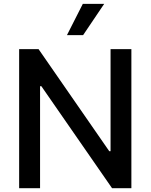

<svg xmlns="http://www.w3.org/2000/svg" viewBox="-20 -984 787 1004"><path d="M330.1 -800.3 413.1 -963.9H524.9L414.6 -800.3ZM667 -727.1V0H565.9L196.3 -533.2H189.5V0H80.1V-727.1H181.6L551.3 -193.4H558.1V-727.1Z"/></svg>

Font: Interop Med
Style: Regular
Weight: 500
Designer: Rasmus Andersson, Google, Jang Haemin
Foundry: jhaemin
Version: Version 1.007